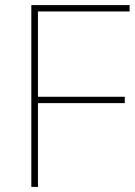

<svg xmlns="http://www.w3.org/2000/svg" viewBox="-20 -734 532 754"><path d="M129 0V-329H470V-354H129V-689H489V-714H103V0Z"/></svg>

Font: Noto Sans Gurmukhi Thin
Style: Regular
Weight: 100
Designer: Jelle Bosma - Monotype Design Team
Foundry: Monotype Imaging Inc.
Version: Version 2.004